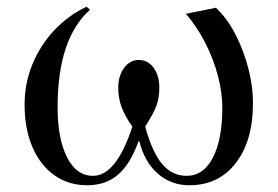

<svg xmlns="http://www.w3.org/2000/svg" viewBox="-20 -536 824 570"><path d="M239 14Q183 14 141 -16Q99 -46 76 -100Q53 -154 53 -226Q53 -288 76 -344.5Q99 -401 140.5 -445.5Q182 -490 237 -516L247 -507Q151 -421 151 -218Q151 -124 179 -69Q207 -14 256 -14Q325 -14 373 -160Q351 -191 341 -218Q331 -245 331 -275Q331 -311 348.5 -334.5Q366 -358 392 -358Q419 -358 436 -335Q453 -312 453 -275Q453 -247 445 -224Q437 -201 411 -160Q432 -84 461.5 -49Q491 -14 534 -14Q584 -14 612 -68Q640 -122 640 -216Q640 -262 626.5 -312.5Q613 -363 588.5 -410.5Q564 -458 532 -495L621 -513L627 -507Q658 -476 681 -430Q704 -384 717.5 -332Q731 -280 731 -230Q731 -118 680 -52Q629 14 542 14Q488 14 448.5 -20.5Q409 -55 394 -116H391Q367 -49 330.5 -17.5Q294 14 239 14Z"/></svg>

Font: Literata 72pt
Style: Regular
Weight: 400
Designer: Latin by Veronika Burian and Jose Scaglione. Greek by Irene Vlachou. Cyrillic by Vera Evstafieva.
Foundry: TypeTogether
Version: Version 3.002